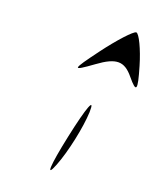

<svg xmlns="http://www.w3.org/2000/svg" viewBox="-183 -1221 1037 1258"><g transform="rotate(20 335.0 -592.0)"><path d="M359 -318C312 -97 308 -9 351 -119C393 -225 432 -410 436 -516C439 -626 406 -539 359 -318ZM362 -913C231 -737 230 -727 365 -825C480 -909 538 -909 607 -825C680 -737 687 -754 640 -913C609 -1019 564 -1112 545 -1112C526 -1112 441 -1019 362 -913Z"/></g></svg>

Font: Venom Sans
Style: Obl
Weight: 400
Version: Version 1.001